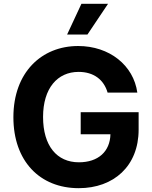

<svg xmlns="http://www.w3.org/2000/svg" viewBox="-20 -979 801 1009"><path d="M393.8 9.9C577.4 9.9 708.5 -106.2 708.5 -297.6V-389.2H404.1V-273.4H560.4C558.2 -183.2 496.8 -126.1 394.5 -126.1C279.1 -126.1 206.3 -212.4 206.3 -364.3C206.3 -515.6 282 -601.2 393.1 -601.2C472.3 -601.2 525.9 -560.4 545.5 -492.2H701.7C681.8 -636 555 -737.2 390.6 -737.2C198.5 -737.2 50.4 -598.7 50.4 -362.9C50.4 -132.8 188.9 9.9 393.8 9.9ZM439.6 -797.6 547.9 -959.2H408L332.7 -797.6Z"/></svg>

Font: Inter-Hewn
Style: Bold
Weight: 700
Designer: Rasmus Andersson
Foundry: rsms
Version: Version 3.012;git-f93a4a705